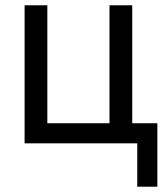

<svg xmlns="http://www.w3.org/2000/svg" viewBox="-20 -542 627 726"><path d="M73 -522H159V-76H394V-522H480V-76H575V164H499V0H73Z"/></svg>

Font: IngvarSans
Style: Regular
Weight: 500
Version: Version 3.000